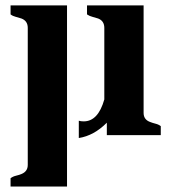

<svg xmlns="http://www.w3.org/2000/svg" viewBox="-20 -499 630 709"><path d="M227.5 189.9H19V159.2Q27.3 152.8 38.3 150.1Q49.3 147.5 59.1 143.6Q82.5 134.3 82.5 109.9V-396Q82.5 -421.9 59.1 -430.7Q49.3 -434.1 38.3 -436.8Q27.3 -439.5 19 -445.8V-479H227.5ZM289.1 -50.8Q342.3 -50.8 365.2 -131.8V-396Q365.2 -421.9 342.3 -430.7Q332.5 -434.1 321.5 -436.8Q310.5 -439.5 301.3 -445.8V-479H510.3V-82Q510.3 -57.6 533.7 -48.8Q543.5 -44.9 554.4 -42.2Q565.4 -39.6 573.7 -33.2V0H374.5V-45.9Q326.7 2 271 10.7V-53.2Q278.3 -50.8 289.1 -50.8Z"/></svg>

Font: Stardos Stencil
Style: Bold
Weight: 700
Designer: vernon adams
Foundry: vernon adams
Version: Version 1.000